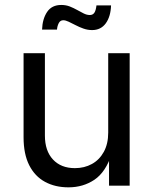

<svg xmlns="http://www.w3.org/2000/svg" viewBox="-20 -765 631 791"><path d="M262.2 6.8Q207 6.8 165.3 -15.9Q123.5 -38.6 100.3 -84.5Q77.1 -130.4 77.1 -199.2V-545.9H165V-206.5Q165 -143.6 198.2 -107.9Q231.4 -72.3 288.6 -72.3Q327.6 -72.3 358.6 -89.4Q389.6 -106.4 407.7 -139.4Q425.8 -172.4 425.8 -218.8V-545.9H514.2V0H429.2V-132.3H440.9Q415.5 -55.7 368.9 -24.4Q322.3 6.8 262.2 6.8ZM359.4 -641.1Q341.3 -641.1 324 -647.2Q306.6 -653.3 291.3 -661.4Q275.9 -669.4 262.9 -675.5Q250 -681.6 240.7 -681.6Q228 -681.6 221.9 -669.4Q215.8 -657.2 214.8 -643.1H153.3Q154.8 -687 174.1 -715.8Q193.4 -744.6 232.4 -744.6Q251.5 -744.6 267.6 -738.3Q283.7 -731.9 297.9 -723.9Q312 -715.8 325 -709.5Q337.9 -703.1 350.1 -703.1Q362.3 -703.1 368.7 -712.4Q375 -721.7 377.4 -742.7H437.5Q436 -696.8 415.8 -668.9Q395.5 -641.1 359.4 -641.1Z"/></svg>

Font: Inter Variable
Style: Regular
Weight: 400
Designer: Rasmus Andersson
Foundry: rsms
Version: Version 4.001;git-9221beed3